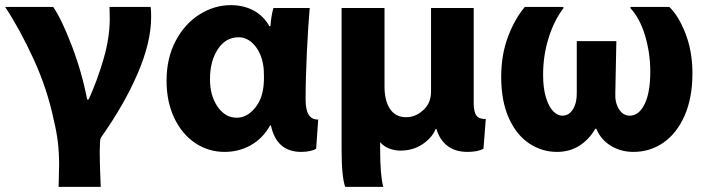

<svg xmlns="http://www.w3.org/2000/svg" viewBox="-35 -527 2750 747"><path d="M195 116Q195 70 190.5 29.5Q186 -11 174 -61Q149 -181 95.5 -297.5Q42 -414 -15 -500H172Q205 -452 244.5 -348.5Q284 -245 304 -140H310Q344 -215 368 -298Q392 -381 392 -454Q392 -475 391.5 -485Q391 -495 391 -500H551Q553 -492 553 -460Q553 -363 501 -242Q449 -121 360 5Q356 10 355 16.5Q354 23 354 30L353 64Q353 113 356 176L357 200H193Q195 138 195 116Z M1154 -139Q1154 -60 1203 -62L1195 52Q1187 57 1171 60.5Q1155 64 1137 64Q1041 64 1019 -39H1016Q988 11 941.5 37.5Q895 64 839 64Q776 64 724.5 29.5Q673 -5 643 -68Q613 -131 613 -213Q613 -301 648.5 -368Q684 -435 741.5 -471Q799 -507 863 -507Q912 -507 951 -486.5Q990 -466 1013 -425H1017Q1021 -471 1029 -496H1170Q1164 -429 1159 -325.5Q1154 -222 1154 -139ZM886 -69Q922 -69 950.5 -99.5Q979 -130 987 -172Q992 -195 992 -226Q992 -259 989 -274Q981 -322 954.5 -352Q928 -382 893 -382Q843 -382 812.5 -335.5Q782 -289 782 -219V-218Q782 -155 811.5 -112Q841 -69 886 -69Z M1522 59Q1500 59 1478.5 50.5Q1457 42 1444 26V53Q1444 154 1456 200H1308Q1294 161 1294 53V-496H1461V-191Q1461 -135 1482.5 -103Q1504 -71 1545 -71Q1576 -71 1602 -90.5Q1628 -110 1636 -134Q1642 -152 1642 -170V-496H1808V-126Q1808 -91 1819 -77Q1830 -63 1855 -64L1846 52Q1822 64 1784 64Q1737 64 1706.5 41Q1676 18 1663 -25H1660Q1646 9 1609 34Q1572 59 1522 59Z M1915 -228Q1915 -315 1942 -385.5Q1969 -456 2007 -500H2157V-495Q2121 -448 2099.5 -379.5Q2078 -311 2078 -236Q2078 -184 2089 -148Q2100 -112 2117 -94.5Q2134 -77 2153 -77Q2179 -77 2194.5 -102.5Q2210 -128 2209 -168V-367H2363L2359 -166Q2357 -128 2373 -102.5Q2389 -77 2415 -77Q2451 -77 2473 -122Q2495 -167 2495 -248Q2495 -320 2475 -387.5Q2455 -455 2418 -495V-500H2569Q2605 -466 2632 -396.5Q2659 -327 2659 -242Q2659 -146 2628.5 -77Q2598 -8 2546 28Q2494 64 2429 64Q2381 64 2342 40.5Q2303 17 2285 -26H2281Q2257 16 2219 40Q2181 64 2132 64Q2074 64 2024.5 31.5Q1975 -1 1945 -67Q1915 -133 1915 -228Z"/></svg>

Font: Gmarket Sans TTF Bold
Style: Regular
Weight: 700
Designer: Creative Director : Sungho Lee; Art Director : Kiwoong Choi; Project Manager : Sori Yang, Jongwook Yoon; Font Designer :
Foundry: Sandoll Inc.
Version: Version 1.000;hotconv 1.0.109;makeotfexe 2.5.65596